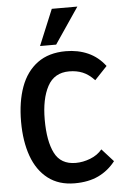

<svg xmlns="http://www.w3.org/2000/svg" viewBox="-64 -1028 728 1092"><g transform="rotate(-5 300.0 -482.0)"><path d="M44 -357Q44 -471 75 -555.8Q106 -640.5 170.2 -687.8Q234.5 -735 332 -735Q401.5 -735 458.8 -709.5Q516 -684 556 -631L485 -556Q452 -591 417.8 -605Q383.5 -619 341 -619Q256 -619 217.5 -547.2Q179 -475.5 179 -357Q179 -234.5 213.8 -165.8Q248.5 -97 334 -97Q375 -97 417 -113.2Q459 -129.5 485 -161L551 -88Q511 -36.5 454 -9.2Q397 18 318 18Q227.5 18 166 -29.2Q104.5 -76.5 74.2 -161Q44 -245.5 44 -357ZM189 -777 274 -982H420L281 -777Z"/></g></svg>

Font: JuliaMono
Style: Bold
Weight: 700
Monospace: yes
Designer: cormullion
Foundry: corm
Version: Version 0.055; ttfautohint (v1.8.4)